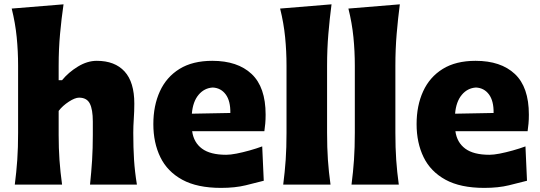

<svg xmlns="http://www.w3.org/2000/svg" viewBox="-20 -871 2549 906"><path d="M49.8 0Q57.6 -60.1 61.5 -116.9Q65.4 -173.8 65.4 -244.6V-560.5Q65.4 -629.4 58.8 -695.8Q52.2 -762.2 35.2 -830.6L279.8 -850.6Q270 -783.7 263.4 -711.4Q256.8 -639.2 256.8 -560.5V-492.7H272.9Q303.2 -529.8 347.7 -556.9Q392.1 -584 436.5 -584Q522 -584 567.9 -533.7Q613.8 -483.4 613.8 -382.3Q613.8 -345.2 611.3 -310.1Q608.9 -274.9 608.9 -244.6Q608.9 -173.8 612.5 -116.9Q616.2 -60.1 626 0H404.8Q411.1 -60.1 414.6 -115.7Q418 -171.4 418 -233.9V-297.9Q418 -354.5 403.8 -382.3Q389.6 -410.2 353 -410.2Q334 -410.2 304.7 -391.1Q275.4 -372.1 256.8 -347.7V-233.9Q256.8 -171.4 260.7 -115.7Q264.6 -60.1 272.9 0Z M1022.9 15.6Q910.6 15.6 840.1 -22.9Q769.5 -61.5 736.6 -129.4Q703.6 -197.3 703.6 -285.2Q703.6 -372.6 734.4 -439.9Q765.1 -507.3 826.9 -545.7Q888.7 -584 981.9 -584Q1101.1 -584 1167.2 -522Q1233.4 -460 1233.4 -330.1Q1233.4 -306.2 1231.7 -288.1Q1230 -270 1227.5 -252H886.7Q894 -198.7 933.1 -169.7Q972.2 -140.6 1047.4 -140.6Q1066.9 -140.6 1095.9 -146.2Q1125 -151.9 1157.2 -160.9Q1189.5 -169.9 1217.3 -180.2L1224.6 -18.1Q1189 -8.8 1139.2 3.4Q1089.4 15.6 1022.9 15.6ZM1066.9 -337.9Q1067.9 -394.5 1045.2 -425.3Q1022.5 -456.1 983.9 -458Q943.8 -455.6 917 -423.6Q890.1 -391.6 885.3 -334.5Z M1316.4 0Q1324.2 -60.1 1328.1 -116.9Q1332 -173.8 1332 -244.6V-560.5Q1332 -629.4 1325.4 -695.8Q1318.8 -762.2 1301.8 -830.6L1544.4 -850.6Q1535.6 -783.7 1529.5 -711.4Q1523.4 -639.2 1523.4 -560.5V-244.6Q1523.4 -173.8 1527.3 -116.9Q1531.2 -60.1 1539.6 0Z M1638.7 0Q1646.5 -60.1 1650.4 -116.9Q1654.3 -173.8 1654.3 -244.6V-560.5Q1654.3 -629.4 1647.7 -695.8Q1641.1 -762.2 1624 -830.6L1866.7 -850.6Q1857.9 -783.7 1851.8 -711.4Q1845.7 -639.2 1845.7 -560.5V-244.6Q1845.7 -173.8 1849.6 -116.9Q1853.5 -60.1 1861.8 0Z M2265.1 15.6Q2152.8 15.6 2082.3 -22.9Q2011.7 -61.5 1978.8 -129.4Q1945.8 -197.3 1945.8 -285.2Q1945.8 -372.6 1976.6 -439.9Q2007.3 -507.3 2069.1 -545.7Q2130.9 -584 2224.1 -584Q2343.3 -584 2409.4 -522Q2475.6 -460 2475.6 -330.1Q2475.6 -306.2 2473.9 -288.1Q2472.2 -270 2469.7 -252H2128.9Q2136.2 -198.7 2175.3 -169.7Q2214.4 -140.6 2289.6 -140.6Q2309.1 -140.6 2338.1 -146.2Q2367.2 -151.9 2399.4 -160.9Q2431.6 -169.9 2459.5 -180.2L2466.8 -18.1Q2431.2 -8.8 2381.3 3.4Q2331.5 15.6 2265.1 15.6ZM2309.1 -337.9Q2310.1 -394.5 2287.4 -425.3Q2264.6 -456.1 2226.1 -458Q2186 -455.6 2159.2 -423.6Q2132.3 -391.6 2127.4 -334.5Z"/></svg>

Font: Pinar DS1 ExtraBold
Style: Regular
Weight: 800
Designer: Amin Abedi
Version: Version 3.000